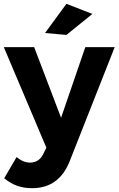

<svg xmlns="http://www.w3.org/2000/svg" viewBox="-30 -785 621 1006"><path d="M138 201Q95 201 60 188.5Q25 176 -8 149L57 38Q92 67 127 67Q176 67 198 19L213 -11L-10 -538H149L290 -168L417 -538H571L335 60Q279 201 138 201ZM318 -765 454 -712 318 -602 206 -612Z"/></svg>

Font: Gontserrat SemiBold
Style: Regular
Weight: 600
Designer: Julieta Ulanovsky
Foundry: Julieta Ulanovsky
Version: Version 6.001